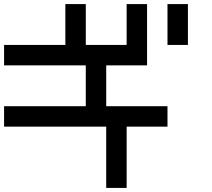

<svg xmlns="http://www.w3.org/2000/svg" viewBox="-20 -920 1040 940"><path d="M0 -300V-400H400V-600H0V-700H300V-900H400V-700H600V-900H700V-600H500V-400H800V-300H600V0H500V-300ZM900 -700H800V-900H900Z"/></svg>

Font: GalmuriMono9 Regular
Style: Regular
Weight: 400
Designer: Lee Minseo (quiple)
Version: Version 2.399;hotconv 1.1.1;makeotfexe 2.6.0 DEVELOPMENT